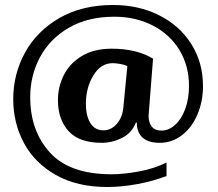

<svg xmlns="http://www.w3.org/2000/svg" viewBox="-20 -691 873 769"><path d="M33 -294Q33 -394 80 -480Q127 -566 217.5 -618.5Q308 -671 433 -671Q535 -671 617 -630Q699 -589 746 -515Q793 -441 793 -346Q793 -285 771 -233Q749 -181 709.5 -150Q670 -119 619 -119Q575 -119 551.5 -139.5Q528 -160 528 -200H524Q508 -158 468.5 -138.5Q429 -119 387 -119Q297 -119 254.5 -166Q212 -213 212 -290Q212 -343 235.5 -390Q259 -437 307.5 -466.5Q356 -496 428 -496Q527 -496 593 -456L575 -227Q575 -201 587.5 -184.5Q600 -168 627 -168Q656 -168 681.5 -191Q707 -214 722 -255Q737 -296 737 -347Q737 -427 699 -490Q661 -553 592.5 -588.5Q524 -624 438 -624Q332 -624 256 -580Q180 -536 140.5 -462.5Q101 -389 101 -302Q101 -167 180 -80Q259 7 427 7Q474 7 535 -4Q596 -15 647 -40V14Q592 35 529 46.5Q466 58 410 58Q289 58 204 10Q119 -38 76 -118Q33 -198 33 -294ZM474 -260 490 -426Q479 -432 461 -435Q443 -438 431 -438Q384 -438 354 -389Q324 -340 324 -275Q324 -227 342 -198Q360 -169 394 -169Q425 -169 447.5 -194.5Q470 -220 474 -260Z"/></svg>

Font: Trirong Bold
Style: Regular
Weight: 700
Designer: Katatrad Team
Foundry: CadsonDemak
Version: Version 1.000